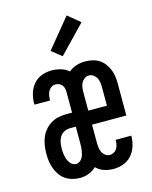

<svg xmlns="http://www.w3.org/2000/svg" viewBox="-116 -841 732 925"><g transform="rotate(-15 250.0 -378.5)"><path d="M167 8Q149 8 130 3Q111 -2 95.5 -12.5Q80 -23 69 -39Q58 -55 51.5 -72.5Q45 -90 42.5 -109Q40 -128 40 -147Q40 -167 43 -187Q46 -207 53.5 -225.5Q61 -244 74 -260Q87 -276 104 -286.5Q121 -297 141 -301.5Q161 -306 181 -306H211V-408Q211 -417 209 -426.5Q207 -436 201 -443.5Q195 -451 186 -454.5Q177 -458 168 -458Q157 -458 147.5 -451.5Q138 -445 133 -435.5Q128 -426 126 -415Q124 -404 124 -393V-390H46V-397Q46 -422 53.5 -446.5Q61 -471 77.5 -490.5Q94 -510 118 -519Q142 -528 168 -528Q191 -528 213.5 -521.5Q236 -515 253 -500Q270 -515 291.5 -521.5Q313 -528 335 -528Q353 -528 371 -524Q389 -520 404 -510.5Q419 -501 430 -486.5Q441 -472 448 -455.5Q455 -439 457.5 -421Q460 -403 460 -385V-225H289V-135Q289 -123 290.5 -111Q292 -99 297 -88Q302 -77 312.5 -69.5Q323 -62 335 -62Q345 -62 355 -67.5Q365 -73 370.5 -82.5Q376 -92 378 -103Q380 -114 380 -124V-125H458V-124Q458 -98 450 -73Q442 -48 425.5 -29Q409 -10 384.5 -1Q360 8 335 8Q311 8 288 0.5Q265 -7 249 -24Q233 -8 211.5 0Q190 8 167 8ZM289 -295H382V-385Q382 -397 380.5 -409.5Q379 -422 373.5 -432.5Q368 -443 358 -450.5Q348 -458 335 -458Q323 -458 313 -450.5Q303 -443 297.5 -432.5Q292 -422 290.5 -409.5Q289 -397 289 -385ZM167 -62Q176 -62 184 -67.5Q192 -73 197 -81Q202 -89 204.5 -98Q207 -107 208.5 -116Q210 -125 210.5 -134Q211 -143 211 -153V-236H181Q166 -236 152 -228.5Q138 -221 130.5 -208Q123 -195 120.5 -180Q118 -165 118 -150Q118 -136 120 -122Q122 -108 127 -95Q132 -82 142.5 -72Q153 -62 167 -62ZM238 -580 188 -620 307 -765 368 -715Z"/></g></svg>

Font: Iosevka Curly
Style: Regular
Weight: 400
Monospace: yes
Designer: Belleve Invis
Foundry: Belleve Invis
Version: Version 22.1.2; ttfautohint (v1.8.4)